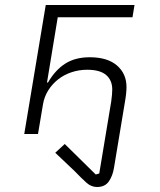

<svg xmlns="http://www.w3.org/2000/svg" viewBox="-20 -536 640 768"><path d="M368 212Q345 212 326 195Q307 178 278 148L201 75L239 40L363 162L377 158L425 -131Q427 -145 428 -157.5Q429 -170 429 -178Q429 -215 404.5 -236Q380 -257 329 -257Q296 -257 266 -247Q236 -237 212.5 -218.5Q189 -200 173 -174.5Q157 -149 152 -119L132 0H77L163 -516H518L510 -467H211L168 -206H172Q201 -256 241 -281.5Q281 -307 339 -307Q410 -307 448 -274Q486 -241 486 -188Q486 -177 484.5 -162Q483 -147 480 -130L436 135Q431 167 415.5 189.5Q400 212 368 212Z"/></svg>

Font: IBM Plex Mono Light
Style: Italic
Weight: 300
Italic angle: -9°
Monospace: yes
Designer: Mike Abbink, Paul van der Laan, Pieter van Rosmalen
Foundry: Bold Monday
Version: Version 2.3